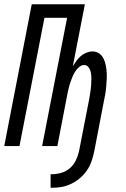

<svg xmlns="http://www.w3.org/2000/svg" viewBox="-23 -690 593 907"><path d="M216 197V133H222Q244 133 266.5 126.5Q289 120 306.5 105Q324 90 334.5 69Q345 48 350 26L398 -220Q400 -232 402 -243.5Q404 -255 405.5 -266.5Q407 -278 407.5 -289Q408 -300 408.5 -311.5Q409 -323 408 -334Q407 -345 404 -355.5Q401 -366 393.5 -374.5Q386 -383 375 -383Q362 -383 350.5 -373Q339 -363 331.5 -351Q324 -339 319 -326.5Q314 -314 309.5 -301Q305 -288 302 -275Q299 -262 296 -249L248 0H176L294 -606H187L69 0H-3L127 -670H378L321 -377Q329 -390 338 -402.5Q347 -415 358.5 -425Q370 -435 385 -441Q400 -447 414 -447Q432 -447 445.5 -437.5Q459 -428 466 -413.5Q473 -399 476.5 -382Q480 -365 481 -348Q482 -331 481 -313.5Q480 -296 478.5 -278.5Q477 -261 474 -243.5Q471 -226 467 -208L422 26Q417 49 409.5 71.5Q402 94 388 114.5Q374 135 354.5 151.5Q335 168 313 178.5Q291 189 268.5 193Q246 197 223 197Z"/></svg>

Font: Lode Term
Style: Italic
Weight: 400
Italic angle: -11°
Monospace: yes
Designer: Belleve Invis
Foundry: Belleve Invis
Version: Version 29.2.0